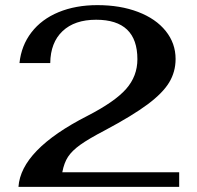

<svg xmlns="http://www.w3.org/2000/svg" viewBox="-20 -729 770 749"><path d="M321 -277Q428 -332 472 -382Q516 -432 516 -498Q516 -652 355 -652Q271 -652 224 -607.5Q177 -563 176 -483H56Q63 -551 102.5 -602.5Q142 -654 208.5 -681.5Q275 -709 360 -709Q449 -709 518.5 -682.5Q588 -656 626.5 -608Q665 -560 665 -499Q665 -449 640 -407.5Q615 -366 556 -322Q497 -278 390 -221Q325 -187 293 -164Q261 -141 245.5 -117.5Q230 -94 223 -57H679V0H52Q62 -145 321 -277Z"/></svg>

Font: Fahkwang SemiBold
Style: Regular
Weight: 600
Designer: Suppakit Chalermlarp | Katatrad Co.,Ltd.
Foundry: Cadson Demak Co.,Ltd.
Version: Version 1.000; ttfautohint (v1.6)